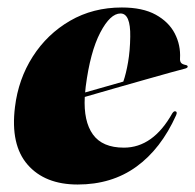

<svg xmlns="http://www.w3.org/2000/svg" viewBox="-20 -483 522 513"><path d="M450.5 -175Q410 -85 344.2 -37.5Q278.5 10 187.5 10Q100 10 53.8 -43Q7.5 -96 20 -197Q29 -271.5 67.5 -331.8Q106 -392 167.2 -427.5Q228.5 -463 305.5 -463Q361 -463 396 -443.8Q431 -424.5 447 -393.5Q463 -362.5 461 -327Q460.5 -320.5 463.2 -316Q466 -311.5 475.5 -309.5Q481.5 -308.5 481.5 -305Q481.5 -302 475.5 -300Q465.5 -297.5 436.5 -289.5Q407.5 -281.5 367.8 -270.2Q328 -259 285.5 -246.8Q243 -234.5 206.5 -224Q203 -159 228.2 -123.8Q253.5 -88.5 311 -88.5Q389 -88.5 440.5 -180.5Q445 -187 449 -185.5Q454.5 -184 450.5 -175ZM209 -251.5Q208 -243.5 207.5 -236Q234 -243.5 261 -251.2Q288 -259 309.5 -265Q317 -286.5 322.2 -317Q327.5 -347.5 328 -385Q329 -447 302 -447Q274.5 -447 247.8 -395.8Q221 -344.5 209 -251.5Z"/></svg>

Font: Fraunces 144pt Black
Style: Italic
Weight: 900
Italic angle: -16°
Version: Version 1.000;[0bf87f6ff]